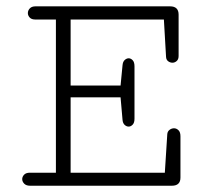

<svg xmlns="http://www.w3.org/2000/svg" viewBox="-20 -592 645 612"><path d="M75.7 0Q63.5 0 57.1 -6.6Q50.8 -13.2 50.8 -21Q50.8 -28.8 56.9 -35.2Q63 -41.5 75.2 -41.5H158.2V-529.8H92.3Q80.6 -529.8 74.7 -536.1Q68.8 -542.5 68.8 -550.3Q68.8 -558.6 75 -565.2Q81.1 -571.8 93.3 -571.8H522Q549.3 -571.8 549.3 -545.4V-413.6Q549.3 -402.8 543.2 -397.5Q537.1 -392.1 529.8 -392.1Q522.5 -392.1 516.1 -396.7Q509.8 -401.4 509.3 -410.6L502.4 -529.8H205.1V-319.3H364.3L370.6 -384.3Q371.6 -395.5 377.7 -400.9Q383.8 -406.2 390.1 -406.2Q397 -406.2 402.8 -400.1Q408.7 -394 408.7 -380.4V-213.4Q408.7 -200.7 402.8 -194.6Q397 -188.5 390.1 -188.5Q383.3 -188.5 377.4 -193.8Q371.6 -199.2 370.6 -209.5L364.3 -281.7H205.1V-41.5H505.4L513.2 -164.1Q513.7 -172.9 520.3 -178Q526.9 -183.1 534.7 -183.1Q542.5 -183.1 548.8 -177Q555.2 -170.9 555.2 -157.7V-25.9Q555.2 0 527.8 0Z"/></svg>

Font: Cutive Mono
Style: Regular
Weight: 400
Designer: Vernon Adams
Foundry: Vernon Adams
Version: Version 1.110; ttfautohint (v1.8.4.7-5d5b)